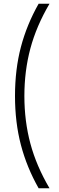

<svg xmlns="http://www.w3.org/2000/svg" viewBox="-20 -892 314 1024"><path d="M186 112Q123 1 91.5 -119Q60 -239 60 -380Q60 -522 91.5 -641.5Q123 -761 186 -872H244Q174 -753 142 -633.5Q110 -514 110 -380Q110 -246 142 -126.5Q174 -7 244 112Z"/></svg>

Font: Open Sauce One Light
Style: Regular
Weight: 300
Designer: Alfredo Marco Pradil
Foundry: Creative Sauce Fz LLC
Version: Version 1.477